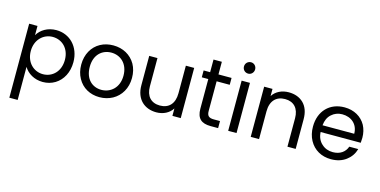

<svg xmlns="http://www.w3.org/2000/svg" viewBox="-91 -1263 4009 2025"><g transform="rotate(15 1913.0 -250.5)"><path d="M168 260V-101C205 -38 280 9 373 9C422 9 466 -3 506 -27C585 -75 633 -165 633 -276C633 -444 520 -557 373 -557C278 -557 204 -510 168 -447V-548H77V260ZM168 -275C168 -399 254 -478 354 -478C456 -478 540 -402 540 -276C540 -149 456 -71 354 -71C254 -71 168 -149 168 -275Z M755 -126C802 -39 889 9 992 9C1044 9 1091 -3 1134 -26C1219 -73 1273 -162 1273 -275C1273 -332 1261 -381 1237 -424C1188 -509 1100 -557 996 -557C944 -557 897 -546 855 -523C771 -477 719 -387 719 -275C719 -218 731 -169 755 -126ZM812 -275C812 -409 896 -478 995 -478C1092 -478 1180 -409 1180 -275C1180 -142 1090 -71 992 -71C894 -71 812 -139 812 -275Z M1388 -548V-227C1388 -73 1485 8 1613 8C1688 8 1753 -25 1788 -81V0H1879V-548H1788V-247C1788 -132 1728 -71 1631 -71C1536 -71 1478 -131 1478 -239V-548Z M1982 -473H2053V-150C2053 -43 2104 0 2205 0H2287V-77H2220C2164 -77 2144 -97 2144 -150V-473H2287V-548H2144V-686H2053V-548H1982Z M2397 0H2488V-548H2397ZM2382 -699C2382 -664 2409 -637 2444 -637C2477 -637 2504 -664 2504 -699C2504 -734 2477 -761 2444 -761C2409 -761 2382 -734 2382 -699Z M2643 -548V0H2734V-303C2734 -418 2795 -479 2891 -479C2986 -479 3044 -419 3044 -310V0H3134V-323C3134 -399 3113 -457 3072 -498C3031 -538 2977 -558 2910 -558C2835 -558 2770 -526 2734 -470V-548Z M3284 -126C3331 -39 3416 9 3520 9C3585 9 3640 -8 3684 -41C3728 -74 3757 -116 3772 -169H3674C3653 -108 3599 -68 3520 -68C3472 -68 3431 -83 3398 -114C3364 -144 3345 -186 3342 -240H3780C3782 -259 3783 -278 3783 -295C3783 -345 3772 -390 3751 -430C3707 -509 3624 -557 3520 -557C3359 -557 3249 -446 3249 -275C3249 -218 3261 -169 3284 -126ZM3399 -436C3431 -465 3470 -480 3516 -480C3612 -480 3689 -419 3689 -314H3343C3348 -366 3366 -407 3399 -436Z"/></g></svg>

Font: Poppins
Style: Regular
Weight: 400
Designer: Ninad Kale (Devanagari), Jonny Pinhorn (Latin)
Foundry: Indian Type Foundry
Version: 4.004